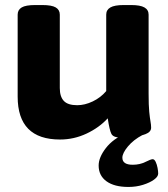

<svg xmlns="http://www.w3.org/2000/svg" viewBox="-20 -545 665 761"><path d="M218 8Q50 8 50 -162V-487Q50 -506 66 -515.5Q82 -525 119 -525H148Q185 -525 201 -515.5Q217 -506 217 -487V-196Q217 -162 233 -145Q249 -128 286 -128Q316 -128 347.5 -143Q379 -158 401 -184V-487Q401 -506 417.5 -515.5Q434 -525 470 -525H500Q536 -525 552.5 -515.5Q569 -506 569 -487V-174Q569 -127 571.5 -102Q574 -77 576.5 -63.5Q579 -50 579 -39Q579 -22 557 -13.5Q535 -5 506 -2.5Q477 0 457 0Q429 0 421.5 -14.5Q414 -29 407 -76Q373 -39 323 -15.5Q273 8 218 8ZM489 196Q433 196 402 173.5Q371 151 371 111Q371 79 399.5 42Q428 5 480 -17L545 -10Q509 9 487 35.5Q465 62 465 80Q465 108 506 108Q534 108 556 97Q578 86 585 86Q592 86 597 96.5Q602 107 604.5 120.5Q607 134 607 143Q607 155 590.5 167Q574 179 547 187.5Q520 196 489 196Z"/></svg>

Font: Asap Semi Expanded ExtraBold
Style: Regular
Weight: 800
Width: 6
Designer: Pablo Cosgaya
Foundry: Omnibus-Type
Version: Version 3.001; ttfautohint (v1.8.4.7-5d5b)